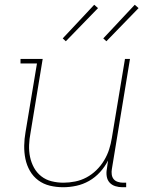

<svg xmlns="http://www.w3.org/2000/svg" viewBox="-20 -777 640 805"><path d="M245 8Q216 8 189 1.5Q162 -5 140.5 -21Q119 -37 105.5 -60.5Q92 -84 86.5 -111Q81 -138 81.5 -166.5Q82 -195 87 -223L135 -511H66V-530H159L108 -220Q103 -195 102 -169Q101 -143 106 -119Q111 -95 122.5 -74Q134 -53 153 -38Q172 -23 196.5 -17Q221 -11 246 -11Q270 -11 295 -16Q320 -21 342.5 -33Q365 -45 384 -63.5Q403 -82 416.5 -104.5Q430 -127 437.5 -150.5Q445 -174 449 -199L504 -530H525L449 -68Q447 -57 448.5 -45.5Q450 -34 456.5 -26Q463 -18 474 -14.5Q485 -11 496 -11H509V8H493Q478 8 463.5 3.5Q449 -1 439.5 -11.5Q430 -22 427.5 -37.5Q425 -53 428 -68L433 -104Q420 -78 399.5 -55.5Q379 -33 353.5 -18.5Q328 -4 300 2Q272 8 245 8ZM426 -604 413 -616 545 -757 561 -743ZM256 -604 243 -616 375 -757 391 -743Z"/></svg>

Font: Iosevka Slab Thin Extended
Style: Italic
Weight: 100
Width: 7
Italic angle: -9°
Monospace: yes
Designer: Belleve Invis
Foundry: Belleve Invis
Version: Version 11.1.0; ttfautohint (v1.8.3)